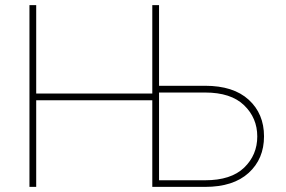

<svg xmlns="http://www.w3.org/2000/svg" viewBox="-20 -731 1119 751"><path d="M602.1 -369.1V-25.9H782.2Q883.8 -25.9 935.1 -75.4Q986.3 -125 986.3 -197.3Q986.3 -269.5 934.8 -319.3Q883.3 -369.1 782.2 -369.1ZM121.6 -365.2H575.7V-710.9H602.1V-395.5H782.2Q893.1 -395.5 952.9 -340.8Q1012.7 -286.1 1012.7 -197.8Q1012.7 -109.4 952.6 -54.7Q892.6 0 782.2 0H575.7V-338.9H121.6V0H95.2V-710.9H121.6Z"/></svg>

Font: Roboto-Thin
Style: Regular
Weight: 250
Designer: Google
Version: Version 1.100141; 2013; ttfautohint (v0.94.14-c901) -l 8 -r 